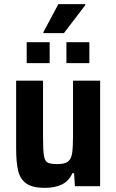

<svg xmlns="http://www.w3.org/2000/svg" viewBox="-20 -900 562 928"><path d="M58 -184V-510H188V-236Q188 -172 192.5 -146.5Q197 -121 210.5 -114Q224 -107 258 -107Q293 -107 308.5 -119Q324 -131 328.5 -159Q333 -187 333 -246V-510H464V0H342L338 -63H330Q313 -25 279.5 -8.5Q246 8 196 8Q138 8 108 -12.5Q78 -33 68 -73.5Q58 -114 58 -184ZM109 -595V-696H220V-595ZM301 -595V-696H412V-595ZM190 -740V-745L262 -880H392V-875L289 -740Z"/></svg>

Font: Saira Semi Condensed SemiBold
Style: Regular
Weight: 600
Width: 4
Designer: Hector Gatti with collaboration of the Omnibus-Type team
Foundry: Omnibus-Type
Version: Version 1.001; ttfautohint (v1.8)